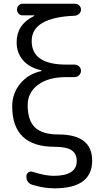

<svg xmlns="http://www.w3.org/2000/svg" viewBox="-20 -770 540 1020"><path d="M269.5 9.8Q44.9 9.8 44.9 -205.1Q44.9 -274.4 87.9 -326.2Q130.9 -377.9 200.2 -392.6Q201.2 -392.6 201.2 -393.6Q201.2 -395.5 200.2 -396.5Q136.7 -410.2 102.5 -449.7Q68.4 -489.3 68.4 -544.9Q68.4 -639.6 160.2 -684.6Q162.1 -684.6 162.1 -686.5Q162.1 -687.5 161.1 -688.5H100.6Q87.9 -688.5 79.1 -697.3Q70.3 -706.1 70.3 -719.2Q70.3 -732.4 79.1 -741.2Q87.9 -750 100.6 -750H378.9Q391.6 -750 400.9 -741.2Q410.2 -732.4 410.2 -719.2Q410.2 -706.1 400.9 -697.3Q391.6 -688.5 378.9 -686.5Q147.5 -677.7 148.4 -551.8Q148.4 -426.8 332 -426.8H376Q389.6 -426.8 399.9 -417.5Q410.2 -408.2 410.2 -394Q410.2 -379.9 399.9 -370.1Q389.6 -360.4 376 -360.4H332Q236.3 -360.4 181.6 -319.3Q127 -278.3 127 -211.9Q127 -129.9 166 -92.8Q205.1 -55.7 290 -55.7Q469.7 -55.7 469.7 83Q469.7 230.5 269.5 230.5Q213.9 230.5 152.3 211.9Q120.1 202.1 120.1 166Q120.1 154.3 129.9 146.5Q139.6 138.7 152.3 142.6Q220.7 164.1 264.6 164.1Q387.7 164.1 387.7 85Q387.7 46.9 360.4 28.3Q333 9.8 269.5 9.8Z"/></svg>

Font: Rounded Mgen+ 1mn regular
Style: Regular
Weight: 400
Designer: [Source Han Sans]
Ryoko NISHIZUKA  (kana & ideographs); Paul D. Hunt (Latin, Greek & Cyrillic); Wenlong ZHANG  (bopomofo
Version: Version 1.059.20150602